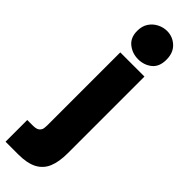

<svg xmlns="http://www.w3.org/2000/svg" viewBox="-385 -776 994 994"><g transform="rotate(45 112.5 -278.5)"><path d="M-52 220V61H-11Q16 61 27 51Q38 41 39.5 28Q41 15 41 7V-527H218V35Q218 97 201 138Q184 179 145 199.5Q106 220 40 220ZM131 -567Q89 -567 56.5 -592.5Q24 -618 24 -668Q24 -703 40 -727Q56 -751 81.5 -764Q107 -777 134 -777Q176 -777 206.5 -748.5Q237 -720 237 -669Q237 -617 205.5 -592Q174 -567 131 -567Z"/></g></svg>

Font: Onest Black
Style: Regular
Weight: 900
Designer: Dmitri Voloshin, Andrey Kudryavtsev
Foundry: Dmitri Voloshin, Andrey Kudryavtsev
Version: Version 1.000;gftools[0.9.33]